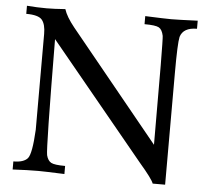

<svg xmlns="http://www.w3.org/2000/svg" viewBox="-51 -748 889 810"><g transform="rotate(5 394.0 -342.5)"><path d="M677.2 7.8H624.5Q618.2 -11.2 563.5 -74.7L161.1 -563.5Q164.1 -100.1 170.4 -72.8Q176.3 -49.8 190.7 -42Q205.1 -34.2 250 -34.2V0Q162.1 -3.4 139.6 -3.4Q93.8 -3.4 30.8 0V-34.2Q74.2 -34.2 91.1 -53.5Q107.9 -72.8 113.3 -175.3V-581.5Q113.3 -622.1 97.9 -640.6Q82.5 -659.2 30.8 -659.2V-693.4Q74.7 -689.9 114.3 -689.9Q145.5 -689.9 193.4 -693.4Q203.1 -662.1 237.3 -619.6L615.7 -155.8Q615.7 -596.7 612.3 -616.7Q606.9 -643.1 592.8 -651.1Q578.6 -659.2 531.7 -659.2V-693.4Q616.2 -689.9 642.1 -689.9Q669.9 -689.9 753.9 -693.4V-659.2Q695.8 -659.2 683.6 -618.7Q677.2 -590.3 677.2 -466.8Z"/></g></svg>

Font: Kelvinch
Style: Regular
Weight: 400
Designer: Paul James MIller
Foundry: High-Logic / Made with FontCreator
Version: Version 3.30 September 23, 2016